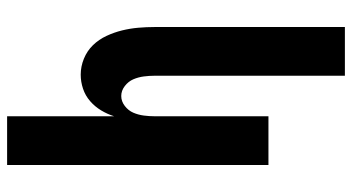

<svg xmlns="http://www.w3.org/2000/svg" viewBox="-245 -530 990 540"><g transform="rotate(90 250.0 -260.0)"><path d="M307 215V-86Q301 -67 290.5 -49.5Q280 -32 264.5 -18.5Q249 -5 229.5 1.5Q210 8 190 8Q167 8 145 -1Q123 -10 107 -26.5Q91 -43 81 -64.5Q71 -86 65.5 -108.5Q60 -131 58 -154Q56 -177 56 -200V-735H193V-200Q193 -185 195 -169.5Q197 -154 203 -140Q209 -126 222 -116Q235 -106 250 -106Q265 -106 278 -116Q291 -126 297 -140Q303 -154 305 -169.5Q307 -185 307 -200V-520H444V215Z"/></g></svg>

Font: Iosevka Heavy
Style: Regular
Weight: 900
Monospace: yes
Designer: Belleve Invis
Foundry: Belleve Invis
Version: Version 32.5.0; ttfautohint (v1.8.4)